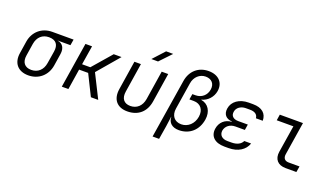

<svg xmlns="http://www.w3.org/2000/svg" viewBox="-82 -1397 3764 2189"><g transform="rotate(20 1800.0 -302.5)"><path d="M252 10C377 10 473 -72 493 -197L516 -345C527 -418 496 -468 433 -477V-478H588L600 -550H341C216 -550 121 -468 101 -345L78 -197C58 -72 126 10 252 10ZM263 -60C183 -60 143 -112 157 -197L180 -345C194 -430 249 -480 329 -480C415 -480 451 -430 437 -345L413 -197C400 -112 343 -60 263 -60Z M657 0H737L776 -250H886L1010 0H1099L956 -285L1182 -550H1087L887 -319H787L824 -550H744Z M1509 -645H1590L1723 -785H1637ZM1453 10C1585 10 1672 -66 1693 -198L1748 -550H1669L1614 -198C1600 -111 1543 -60 1465 -60C1387 -60 1348 -111 1362 -198L1417 -550H1338L1283 -198C1263 -70 1328 10 1453 10Z M1824 180H1903L1930 15L1946 -103H1948C1949 -33 1998 10 2079 10C2209 10 2303 -74 2324 -208C2340 -309 2291 -388 2203 -402V-405C2275 -422 2332 -485 2344 -560C2361 -667 2291 -740 2172 -740C2048 -740 1958 -661 1938 -535ZM2082 -62C1999 -62 1952 -123 1966 -211L2017 -535C2029 -615 2089 -669 2161 -669C2234 -669 2276 -621 2264 -549C2253 -477 2196 -429 2123 -429H2085L2074 -361H2127C2210 -361 2257 -300 2243 -212C2229 -123 2163 -62 2082 -62Z M2682 8C2796 8 2879 -45 2907 -129H2824C2806 -89 2760 -63 2693 -63H2644C2578 -63 2540 -100 2548 -156C2558 -211 2606 -250 2672 -250H2787L2798 -319H2681C2621 -319 2588 -352 2597 -402C2604 -452 2652 -487 2713 -487H2764C2826 -487 2857 -460 2860 -418H2943C2943 -505 2884 -558 2775 -558H2723C2610 -558 2528 -499 2515 -412C2504 -341 2541 -295 2615 -290V-286C2534 -281 2477 -227 2465 -150C2450 -54 2514 8 2632 8Z M3372 0H3503L3515 -72H3383C3336 -72 3312 -101 3320 -150L3383 -550H3102L3091 -478H3293L3241 -150C3227 -58 3277 0 3372 0Z"/></g></svg>

Font: JetBrains Mono Light
Style: Italic
Weight: 336
Italic angle: -9°
Monospace: yes
Designer: Philipp Nurullin, Konstantin Bulenkov
Foundry: JetBrains
Version: Version 2.305